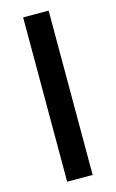

<svg xmlns="http://www.w3.org/2000/svg" viewBox="-114 -775 495 821"><g transform="rotate(-15 133.5 -364.0)"><path d="M189.9 -727.5V0H77.1V-727.5Z"/></g></svg>

Font: V-Inter
Style: Medium-500
Weight: 500
Designer: Rasmus Andersson
Foundry: rsms
Version: Version 4.000;git-4146feb